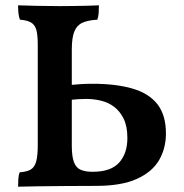

<svg xmlns="http://www.w3.org/2000/svg" viewBox="-20 -699 691 722"><path d="M48 3Q48 -14 49 -27.5Q50 -41 54 -51Q81 -53 95.5 -61.5Q110 -70 116 -91.5Q122 -113 122 -154V-530Q122 -568 116.5 -587Q111 -606 96.5 -614.5Q82 -623 55 -625Q51 -635 49.5 -648.5Q48 -662 48 -679Q77 -678 121 -677Q165 -676 206 -676Q232 -676 259.5 -676.5Q287 -677 311.5 -677.5Q336 -678 352 -679Q352 -664 351 -650Q350 -636 346 -625Q311 -623 290 -613.5Q269 -604 259.5 -580.5Q250 -557 250 -513V-151Q250 -111 258 -89.5Q266 -68 283.5 -60.5Q301 -53 328 -53Q397 -53 428 -87.5Q459 -122 459 -180Q459 -224 445 -252.5Q431 -281 409 -297.5Q387 -314 359.5 -320.5Q332 -327 304 -327Q291 -327 273.5 -326Q256 -325 239 -323V-379Q260 -381 281 -382.5Q302 -384 328 -384Q416 -384 478 -366Q540 -348 572 -307Q604 -266 604 -197Q604 -141 578 -96.5Q552 -52 494 -26Q436 0 342 0Q285 0 230 0.5Q175 1 128 1.5Q81 2 48 3Z"/></svg>

Font: Vollkorn SemiBold
Style: Regular
Weight: 600
Designer: Friedrich Althausen
Foundry: Friedrich Althausen
Version: Version 5.000